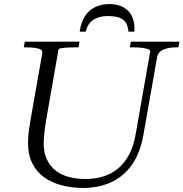

<svg xmlns="http://www.w3.org/2000/svg" viewBox="-20 -915 903 945"><path d="M518 -895Q479 -895 448 -880Q417 -865 398 -835.5Q379 -806 372 -759H402Q408 -786 422.5 -802.5Q437 -819 459 -827.5Q481 -836 510 -836Q546 -836 567.5 -828Q589 -820 599.5 -803Q610 -786 612 -759H641Q642 -763 642 -766.5Q642 -770 642 -774Q642 -811 628 -838Q614 -865 586 -880Q558 -895 518 -895ZM208 -329Q204 -304 201 -283Q198 -262 196.5 -244Q195 -226 195 -209Q195 -165 210 -132Q225 -99 252 -77Q279 -55 317 -44.5Q355 -34 400 -34Q466 -34 516.5 -57.5Q567 -81 601 -130.5Q635 -180 648 -256L719 -660Q721 -668 710 -672.5Q699 -677 680 -679.5Q661 -682 637 -682H619L624 -710H863L858 -682H846Q811 -682 784.5 -671Q758 -660 753 -632L686 -252Q670 -161 628.5 -103Q587 -45 526 -17.5Q465 10 389 10Q333 10 283.5 -3Q234 -16 197 -42.5Q160 -69 139 -111Q118 -153 118 -211Q118 -229 119.5 -248Q121 -267 124.5 -288.5Q128 -310 132 -335L188 -653Q191 -671 166.5 -676.5Q142 -682 108 -682H97L102 -710H371L367 -682H353Q333 -682 314 -681Q295 -680 282 -678Q269 -676 268 -672Z"/></svg>

Font: Roboto Serif 120pt Expanded Light
Style: Italic
Weight: 300
Width: 7
Italic angle: -10°
Designer: Greg Gazdowicz
Foundry: Commercial Type
Version: Version 1.008